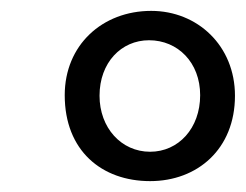

<svg xmlns="http://www.w3.org/2000/svg" viewBox="-20 -722 452 353"><path d="M256 -389C343 -389 412 -448 412 -546C412 -638 343 -702 258 -702C168 -702 99 -639 99 -547C99 -445 167 -389 256 -389ZM256 -443C203 -443 163 -487 163 -546C163 -607 203 -648 254 -648C307 -648 348 -607 348 -547C348 -486 308 -443 256 -443Z"/></svg>

Font: STIX Two Text
Style: Bold Italic
Weight: 700
Italic angle: -12°
Designer: Ross Mills, John Hudson & Paul Hanslow, Tiro Typeworks Ltd; with prior portions MicroPress Inc. and Coen Hoffman, Elsevi
Foundry: Tiro Typeworks Ltd
Version: Version 2.13 b171